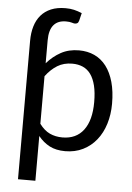

<svg xmlns="http://www.w3.org/2000/svg" viewBox="-60 -768 679 985"><g transform="rotate(5 280.0 -276.0)"><path d="M160 -122Q184.5 -89 213.5 -75.5Q242.5 -62 278.5 -62Q349.5 -62 387.5 -112.5Q425.5 -163 425.5 -256.5Q425.5 -306 416.8 -341.5Q408 -377 391.5 -399.8Q375 -422.5 351 -433Q327 -443.5 296.5 -443.5Q253 -443.5 220.2 -423.5Q187.5 -403.5 160 -367ZM160 -433.5Q192 -470.5 232.5 -492.5Q273 -514.5 325.5 -514.5Q369.5 -514.5 405 -498Q440.5 -481.5 465.5 -448.8Q490.5 -416 504 -367.8Q517.5 -319.5 517.5 -256.5Q517.5 -200.5 502.5 -152.2Q487.5 -104 459.2 -68.8Q431 -33.5 390.2 -13.2Q349.5 7 298.5 7Q251.5 7 218.5 -10.2Q185.5 -27.5 160 -59V171.5H70.5V-541.5Q70.5 -582.5 80.5 -616Q90.5 -649.5 111 -673.5Q131.5 -697.5 163 -710.8Q194.5 -724 237.5 -724Q261.5 -724 280.8 -719.5Q300 -715 322 -706L312.5 -667Q309.5 -656 304 -652.8Q298.5 -649.5 292 -649.5Q286 -649.5 275.2 -653Q264.5 -656.5 245.5 -656.5Q203.5 -656.5 181.8 -630.5Q160 -604.5 160 -551.5Z"/></g></svg>

Font: Lato-Regular
Style: Regular
Weight: 400
Designer: Lukasz Dziedzic with Adam Twardoch and Botio Nikoltchev
Foundry: tyPoland Lukasz Dziedzic
Version: Version 2.015; 2015-08-06; http://www.latofonts.com/